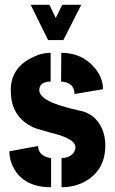

<svg xmlns="http://www.w3.org/2000/svg" viewBox="-20 -784 483 809"><path d="M109.4 -763.7H188.5L214.8 -708L242.2 -763.7H322.3L247.1 -615.2H182.6ZM19.5 -146.5 140.6 -168.9Q140.6 -136.7 173.8 -123Q185.5 -119.1 195.3 -118.2V4.9Q82 4.9 38.1 -75.2Q19.5 -108.4 19.5 -146.5ZM25.4 -404.3Q25.4 -495.1 110.4 -539.1Q152.3 -561.5 193.4 -561.5V-440.4Q145.5 -439.5 145.5 -404.3Q145.5 -367.2 235.4 -338.9Q268.6 -328.1 313.5 -318.4Q380.9 -305.7 409.2 -243.2Q423.8 -210.9 423.8 -171.9Q423.8 -70.3 343.8 -22.5Q297.9 4.9 239.3 4.9V-118.2Q273.4 -118.2 290 -140.6Q297.9 -151.4 297.9 -164.1Q297.9 -194.3 223.6 -216.8Q211.9 -219.7 187.5 -226.6Q135.7 -240.2 116.2 -249Q44.9 -285.2 30.3 -355.5Q25.4 -378.9 25.4 -404.3ZM237.3 -440.4 238.3 -561.5Q326.2 -561.5 379.9 -497.1Q414.1 -455.1 414.1 -408.2L293.9 -387.7Q293.9 -431.6 247.1 -439.5Q241.2 -440.4 237.3 -440.4Z"/></svg>

Font: Post No Bills Jaffna ExtraBold
Style: Regular
Weight: 800
Designer: Kosala Senevirathne, Siva Puranthara, Lasantha Premarathna, Tharique Azeez
Foundry: Mooniak
Version: Version 1.220 ; ttfautohint (v1.6)